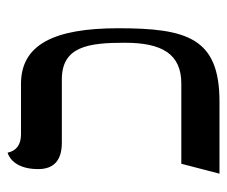

<svg xmlns="http://www.w3.org/2000/svg" viewBox="-66 -529 595 503"><g transform="rotate(-90 231.5 -277.5)"><path d="M371 -248C371 -151 342 -100 264 -100H54L28 0H217C383 0 409 -84 409 -265C409 -434 366 -520 263 -520H131C104 -520 88 -532 83 -555C83 -555 40 -546 40 -475C40 -434 63 -413 109 -413H275C362 -413 371 -342 371 -248Z"/></g></svg>

Font: Libertinus Serif
Style: Regular
Weight: 400
Designer: Philipp H. Poll
Foundry: Khaled Hosny
Version: Version 6.2